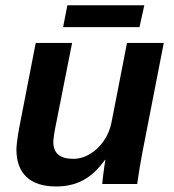

<svg xmlns="http://www.w3.org/2000/svg" viewBox="-20 -689 651 719"><path d="M373 -90.3Q335.9 -38.1 291.7 -14.4Q247.6 9.3 190.9 9.3Q116.7 9.3 79.1 -26.4Q41.5 -62 41.5 -129.4Q41.5 -137.7 43.2 -153.1Q44.9 -168.5 47.4 -184.6Q49.8 -200.7 51.8 -209.5L113.8 -528.3H250L192.4 -237.8Q179.7 -176.8 179.7 -157.2Q179.7 -94.2 253.9 -94.2Q287.1 -94.2 317.1 -112.3Q347.2 -130.4 368.9 -161.9Q390.6 -193.4 397.9 -232.4L455.6 -528.3H593.3L512.2 -112.8Q508.3 -93.3 503.7 -65.2Q499 -37.1 493.7 0H362.8Q362.8 -2.9 365 -21.7Q367.2 -40.5 370.1 -61.3Q373 -82 374.5 -90.3ZM520.5 -669.4 502.4 -587.4H216.3L232.4 -669.4Z"/></svg>

Font: Arimo
Style: Bold Italic
Weight: 700
Italic angle: -12°
Designer: Steve Matteson
Foundry: Monotype Imaging Inc.
Version: Version 1.33